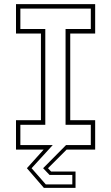

<svg xmlns="http://www.w3.org/2000/svg" viewBox="-20 -720 535 924"><path d="M191 184 109.5 89.5 190 0H57V-141.5H177V-558.5H57V-700H438V-558.5H318V-141.5H438V0H300.5L211 89.5L226 105.5H343.5V184ZM200.5 167.5H328V122H218.5L187.5 89.5L298 -22H417V-119.5H295.5V-580.5H417V-678.5H78V-580.5H198V-119.5H78V-22H234L132 89.5Z"/></svg>

Font: Tourney Thin ExtraLight
Style: Regular
Weight: 250
Version: Version 1.015